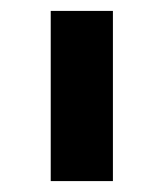

<svg xmlns="http://www.w3.org/2000/svg" viewBox="-20 -760 300 352"><path d="M73 -428V-740H187V-428Z"/></svg>

Font: IBM Plex Sans Thai SmBld
Style: Regular
Weight: 600
Designer: Mike Abbink, Paul van der Laan, Pieter van Rosmalen, Ben Mitchell, Mark Frömberg
Foundry: Bold Monday
Version: Version 1.2